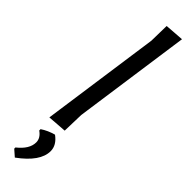

<svg xmlns="http://www.w3.org/2000/svg" viewBox="-331 -681 912 912"><g transform="rotate(45 125.5 -224.5)"><path d="M223 -704 139 -111 136 -3 40 4 125 -596 127 -697ZM117 43Q158 73 158 113Q158 183 59 255L27 227V219Q80 177 80 132Q80 103 50 82V73Q80 53 117 43Z"/></g></svg>

Font: Alegreya Sans Medium
Style: Italic
Weight: 500
Italic angle: -7°
Designer: Juan Pablo del Peral
Foundry: Huerta Tipografica
Version: Version 2.007